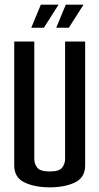

<svg xmlns="http://www.w3.org/2000/svg" viewBox="-20 -798 426 823"><path d="M193 5Q129 5 85 -16Q41 -37 41 -89V-620H127V-117Q127 -95 140 -79Q153 -63 193 -63Q234 -63 246.5 -79.5Q259 -96 259 -117V-620H345V-89Q345 -37 301.5 -16Q258 5 193 5ZM114 -679 155 -778H231L168 -679ZM221 -679 262 -778H338L275 -679Z"/></svg>

Font: Smooch Sans SemiBold
Style: Bold
Weight: 600
Designer: Robert E. Leuschke
Foundry: Robert E. Leuschke
Version: Version 1.010; ttfautohint (v1.8.3)